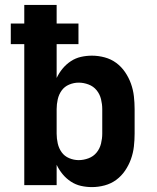

<svg xmlns="http://www.w3.org/2000/svg" viewBox="-20 -755 640 783"><path d="M355 8Q332 8 310 3Q288 -2 269 -14.5Q250 -27 235.5 -44.5Q221 -62 211 -83V0H79V-575H24V-659H79V-735H211V-659H300V-575H211V-437Q221 -458 235.5 -475.5Q250 -493 269 -505.5Q288 -518 310 -523Q332 -528 355 -528Q381 -528 407 -521Q433 -514 454 -498.5Q475 -483 490 -461Q505 -439 514 -414Q523 -389 526 -362.5Q529 -336 529 -310V-210Q529 -184 526 -157.5Q523 -131 514 -106Q505 -81 490 -59Q475 -37 454 -21.5Q433 -6 407 1Q381 8 355 8ZM301 -102Q321 -102 341 -109.5Q361 -117 374 -133Q387 -149 392 -169.5Q397 -190 397 -210V-310Q397 -330 392 -350.5Q387 -371 374 -387Q361 -403 341 -410.5Q321 -418 301 -418Q281 -418 262 -410Q243 -402 231.5 -386Q220 -370 215.5 -350Q211 -330 211 -310V-210Q211 -190 215.5 -170Q220 -150 231.5 -134Q243 -118 262 -110Q281 -102 301 -102Z"/></svg>

Font: Iosevka Custom XBdEx
Style: Regular
Weight: 800
Width: 7
Monospace: yes
Designer: Belleve Invis
Foundry: Belleve Invis
Version: Version 11.2.4; ttfautohint (v1.8.4)